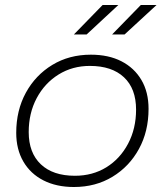

<svg xmlns="http://www.w3.org/2000/svg" viewBox="-20 -745 660 769"><path d="M276 4Q206 4 154 -22.5Q102 -49 73.5 -98Q45 -147 45 -213Q45 -303 83.5 -373.5Q122 -444 189.5 -485Q257 -526 344 -526Q415 -526 466.5 -499.5Q518 -473 546.5 -424.5Q575 -376 575 -309Q575 -219 536.5 -148.5Q498 -78 430.5 -37Q363 4 276 4ZM280 -41Q351 -41 406 -75Q461 -109 493 -169.5Q525 -230 525 -306Q525 -390 476.5 -435.5Q428 -481 340 -481Q270 -481 214.5 -446.5Q159 -412 127 -352Q95 -292 95 -216Q95 -133 143.5 -87Q192 -41 280 -41ZM429 -607 544 -725H607L479 -607ZM276 -607 391 -725H454L327 -607Z"/></svg>

Font: Montserrat Thin Light
Style: Italic
Weight: 300
Italic angle: -11.3°
Version: Version 9.000